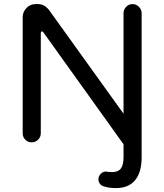

<svg xmlns="http://www.w3.org/2000/svg" viewBox="-20 -708 824 963"><path d="M500 226.6Q487.3 222.7 480.5 212.9Q473.6 203.1 473.6 190.4Q473.6 175.8 484.9 164.1Q496.1 152.3 511.7 152.3L523.4 154.3H526.4Q532.2 155.3 541 155.3Q572.3 155.3 585.9 137.7Q599.6 120.1 599.6 79.1V15.6L198.2 -544.9Q194.3 -550.8 190.4 -550.8Q188.5 -550.8 186.5 -547.9Q184.6 -544.9 184.6 -541V-39.1Q184.6 -20.5 170.9 -7.3Q157.2 5.9 138.7 5.9Q120.1 5.9 106.9 -7.3Q93.8 -20.5 93.8 -39.1V-622.1Q93.8 -648.4 112.8 -668Q131.8 -687.5 158.2 -687.5H170.9Q202.1 -687.5 225.6 -658.2L599.6 -137.7V-641.6Q599.6 -660.2 612.8 -673.8Q626 -687.5 644.5 -687.5Q663.1 -687.5 676.8 -673.8Q690.4 -660.2 690.4 -641.6V81.1Q690.4 156.2 657.7 195.8Q625 235.4 561.5 235.4Q526.4 235.4 500 226.6Z"/></svg>

Font: jf-openhuninn-2.0
Style: Regular
Weight: 400
Designer: [Kosugi Maru]
Designed by MOTOYA      

[Varela Round]
Joe Prince (Latin component); Avraham Cornfeld (Hebrew component)
Foundry: justfont CO.,LTD.
Version: 2.0